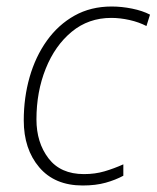

<svg xmlns="http://www.w3.org/2000/svg" viewBox="-20 -560 481 590"><path d="M234 10Q148 10 100.5 -46Q53 -102 53 -190Q53 -260 71 -323Q89 -386 124 -435Q159 -484 209 -512Q259 -540 323 -540Q354 -540 386 -533.5Q418 -527 441 -515L430 -480Q407 -492 378 -498.5Q349 -505 322 -505Q252 -505 200.5 -462.5Q149 -420 120.5 -349Q92 -278 92 -193Q92 -122 129 -73.5Q166 -25 238 -25Q272 -25 301 -33.5Q330 -42 359 -55V-20Q335 -7 304.5 1.5Q274 10 234 10Z"/></svg>

Font: Noto Sans Disp ExtLt
Style: Italic
Weight: 200
Italic angle: -12°
Designer: Monotype Design Team
Foundry: Monotype Imaging Inc.
Version: Version 2.000;GOOG;noto-source:20170915:90ef993387c0